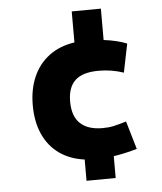

<svg xmlns="http://www.w3.org/2000/svg" viewBox="-52 -660 678 804"><g transform="rotate(-5 287.5 -258.5)"><path d="M401.9 4.9V96.7L279.3 97.7V8.3Q217.3 0 173.1 -31.7Q128.9 -63.5 105.7 -115.7Q82.5 -168 82.5 -236.8Q82.5 -304.2 105.5 -356.4Q128.4 -408.7 172.6 -441.7Q216.8 -474.6 279.3 -483.9V-614.3L401.9 -615.2V-483.4Q459.5 -476.1 499 -460L474.6 -339.8Q424.3 -356.9 371.1 -356.9Q301.8 -356.9 270.8 -327.4Q239.7 -297.9 239.7 -239.3Q239.7 -176.8 272 -146.5Q304.2 -116.2 365.2 -116.2Q391.1 -116.2 411.6 -120.6Q432.1 -125 465.8 -135.3L500.5 -17.1Q450.7 -2.4 401.9 4.9Z"/></g></svg>

Font: Selawik
Style: Bold
Weight: 700
Designer: Aaron Bell
Foundry: Microsoft Corporation
Version: Version 1.01